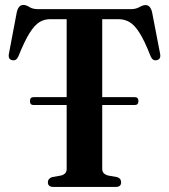

<svg xmlns="http://www.w3.org/2000/svg" viewBox="-20 -736 665 756"><path d="M98 -338Q98 -353.5 112 -353.5H242.5V-660.5H177Q154.5 -660.5 135.2 -648.8Q116 -637 96.2 -605.5Q76.5 -574 52.5 -514.5Q44.5 -495.5 28.5 -499Q10 -502.5 15.5 -526.5L46 -687.5Q52.5 -716.5 72 -716.5Q83 -716.5 96 -708.2Q109 -700 129.5 -700H495Q515 -700 528.8 -708Q542.5 -716 553 -716Q572.5 -716 579 -687L610 -526.5Q615.5 -503 597 -499Q581 -495.5 573 -514.5Q549 -576 529 -607.2Q509 -638.5 489.2 -649.5Q469.5 -660.5 446.5 -660.5H382.5V-353.5H510.5Q525 -353.5 525 -338Q525 -322.5 510.5 -322.5H382.5V-70.5Q382.5 -51.5 405 -45L441.5 -38.5Q457 -33 457 -18.5Q457 0 436 0H190Q168.5 0 168.5 -18.5Q168.5 -32.5 184.5 -38.5L221 -45Q242.5 -51 242.5 -70.5V-322.5H112Q98 -322.5 98 -338Z"/></svg>

Font: Fraunces 144pt Soft SemiBold
Style: Regular
Weight: 600
Version: Version 1.000;[b76b70a41]